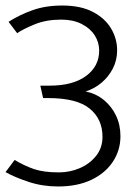

<svg xmlns="http://www.w3.org/2000/svg" viewBox="-20 -599 496 695"><path d="M205 -579Q145 -579 97.5 -562Q50 -545 11 -520L42 -479Q66 -495 107 -511.5Q148 -528 202 -528Q244 -528 275 -512.5Q306 -497 322.5 -471.5Q339 -446 339 -416Q339 -359 291.5 -324Q244 -289 160 -289H126L136 -244H154Q258 -244 304.5 -206Q351 -168 351 -104Q351 -64 328 -35Q305 -6 269 9.5Q233 25 193 25Q138 25 103 13Q68 1 33 -20L0 24Q34 43 84 59.5Q134 76 190 76Q260 76 310.5 52Q361 28 388.5 -13.5Q416 -55 416 -106Q416 -147 400 -180.5Q384 -214 356 -237Q328 -260 290 -268Q322 -278 347.5 -299.5Q373 -321 388.5 -351Q404 -381 404 -417Q404 -459 382 -496Q360 -533 316 -556Q272 -579 205 -579Z"/></svg>

Font: Catamaran Thin Light
Style: Regular
Weight: 300
Version: Version 2.000